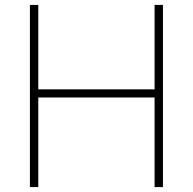

<svg xmlns="http://www.w3.org/2000/svg" viewBox="-20 -760 784 780"><path d="M101.5 0V-740H135.5V-397H608V-740H642V0H608V-364H135.5V0Z"/></svg>

Font: Encode Sans SC SemiExpanded Thin
Style: Regular
Weight: 250
Width: 6
Designer: Multiple Designers
Foundry: Impallari Type
Version: Version 3.002